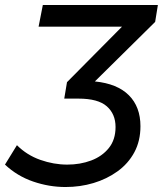

<svg xmlns="http://www.w3.org/2000/svg" viewBox="-113 -550 662 771"><path d="M150 201Q84 201 20 179Q-44 157 -93 111L-45 33Q-5 73 49 92Q103 111 157 111Q209 111 253 94.5Q297 78 324 44.5Q351 11 351 -40Q351 -92 316 -123Q281 -154 202 -154H145L156 -220L377 -443H42L59 -530H521L510 -462L268 -223Q358 -214 404.5 -167.5Q451 -121 451 -43Q451 16 426.5 61.5Q402 107 359 138Q316 169 262.5 185Q209 201 150 201Z"/></svg>

Font: Montserrat Medium
Style: Italic
Weight: 500
Italic angle: -11.3°
Designer: Julieta Ulanovsky
Foundry: Julieta Ulanovsky
Version: Version 9.000; ttfautohint (v1.8.4.7-5d5b)